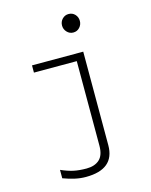

<svg xmlns="http://www.w3.org/2000/svg" viewBox="-135 -798 870 1104"><g transform="rotate(-15 300.0 -246.5)"><path d="M382 -602Q360 -602 344.5 -618.5Q329 -635 329 -657Q329 -680 344.5 -696Q360 -712 382 -712Q405 -712 420 -696Q435 -680 435 -657Q435 -635 420 -618.5Q405 -602 382 -602ZM237 219Q204 219 171 211.5Q138 204 103 191V141Q144 159 177 166Q210 173 253 173Q302 173 330 147.5Q358 122 358 65V-438H103V-481H408V76Q408 219 237 219Z"/></g></svg>

Font: Red Hat Mono
Style: Regular
Weight: 300
Monospace: yes
Designer: Pentagram, MCKL
Foundry: Pentagram, MCKL
Version: Version 1.023